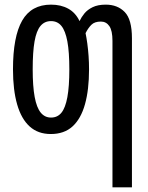

<svg xmlns="http://www.w3.org/2000/svg" viewBox="-20 -568 640 828"><path d="M465 -392Q465 -436 451.5 -455.5Q438 -475 415 -475Q388 -475 374 -461Q360 -447 349 -425Q353 -406 356.5 -380.5Q360 -355 362 -326.5Q364 -298 364 -269Q364 -181 346.5 -118.5Q329 -56 293 -23Q257 10 199 10Q144 10 108 -22.5Q72 -55 54 -117.5Q36 -180 36 -269Q36 -410 75.5 -479Q115 -548 200 -548Q243 -548 274.5 -530.5Q306 -513 323 -477Q331 -494 344 -510Q357 -526 379.5 -537Q402 -548 436 -548Q487 -548 518 -516Q549 -484 549 -403V240H465ZM200 -61Q228 -61 245 -82Q262 -103 270.5 -149Q279 -195 279 -269Q279 -344 270.5 -389.5Q262 -435 245 -456Q228 -477 200 -477Q172 -477 154.5 -456Q137 -435 129 -389.5Q121 -344 121 -269Q121 -196 129.5 -150Q138 -104 155.5 -82.5Q173 -61 200 -61Z"/></svg>

Font: Noto Sans Mono
Style: Regular
Weight: 400
Designer: Monotype Design Team
Foundry: Monotype Imaging Inc.
Version: Version 2.014